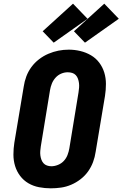

<svg xmlns="http://www.w3.org/2000/svg" viewBox="-20 -1016 666 1044"><path d="M256 8Q224 8 192.5 2Q161 -4 134.5 -19.5Q108 -35 89.5 -59.5Q71 -84 62 -113.5Q53 -143 53 -175.5Q53 -208 58 -240L109 -545Q113 -573 123 -600Q133 -627 150.5 -651Q168 -675 192 -693.5Q216 -712 243 -723.5Q270 -735 297.5 -740.5Q325 -746 354 -746Q386 -746 417 -738.5Q448 -731 474.5 -715.5Q501 -700 519.5 -675.5Q538 -651 547 -621.5Q556 -592 556 -559.5Q556 -527 551 -495L500 -190Q496 -162 486 -135Q476 -108 459 -84Q442 -60 418 -41.5Q394 -23 367 -11.5Q340 0 312 4Q284 8 256 8ZM259 -112Q277 -112 295.5 -119.5Q314 -127 327 -141Q340 -155 347 -173Q354 -191 357 -209L407 -514Q409 -527 410 -539.5Q411 -552 409.5 -564Q408 -576 404 -587.5Q400 -599 392 -607.5Q384 -616 372.5 -619.5Q361 -623 348 -623Q330 -623 312.5 -615.5Q295 -608 282 -593.5Q269 -579 262 -561.5Q255 -544 252 -526L202 -221Q200 -208 199 -195.5Q198 -183 199.5 -171Q201 -159 205 -148Q209 -137 216.5 -128.5Q224 -120 235.5 -116Q247 -112 259 -112ZM442 -784 382 -846 547 -996 626 -914ZM272 -784 212 -846 377 -996 456 -914Z"/></svg>

Font: Iosevka Slab Heavy Extended
Style: Italic
Weight: 900
Width: 7
Italic angle: -9°
Monospace: yes
Designer: Belleve Invis
Foundry: Belleve Invis
Version: Version 11.1.0; ttfautohint (v1.8.3)